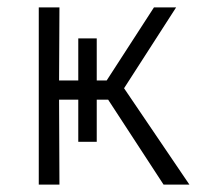

<svg xmlns="http://www.w3.org/2000/svg" viewBox="-20 -500 563 520"><path d="M423 0 254 -259 397 -480H457L316 -261L493 0ZM85 0V-480H141L140 -282H283V-230H140L141 0ZM192 -116V-396H242V-116Z"/></svg>

Font: Geologica Cursive Thin
Style: Regular
Weight: 250
Designer: Sindre Bremnes, Frode Helland
Foundry: Monokrom Skriftforlag AS
Version: Version 1.010;gftools[0.9.28]